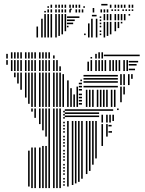

<svg xmlns="http://www.w3.org/2000/svg" viewBox="-20 -964 741 984"><path d="M132 -8H124V-192H132ZM148 0H140V-208H148ZM148 -392H140V-408H148ZM164 0H156V-208H164ZM164 -360H156V-408H164ZM188 0H180V-208H188ZM188 -328H180V-408H188ZM204 0H196V-216H204ZM204 -296H196V-408H204ZM220 0H212V-216H220ZM220 -264H212V-408H220ZM236 0H228V-408H236ZM260 0H252V-408H260ZM276 0H268V-408H276ZM292 0H284V-408H292ZM312 -12H304V-20H312ZM312 -28H304V-36H312ZM312 -44H304V-52H312ZM312 -68H304V-76H312ZM312 -84H304V-92H312ZM312 -100H304V-108H312ZM312 -116H304V-124H312ZM312 -140H304V-148H312ZM312 -156H304V-164H312ZM312 -172H304V-180H312ZM312 -188H304V-196H312ZM312 -212H304V-220H312ZM312 -228H304V-236H312ZM312 -244H304V-252H312ZM312 -260H304V-268H312ZM312 -284H304V-292H312ZM312 -300H304V-308H312ZM312 -316H304V-324H312ZM312 -332H304V-340H312ZM312 -356H304V-364H312ZM312 -372H304V-380H312ZM312 -388H304V-396H312ZM332 -8H324V-344H332ZM356 -16H348V-344H356ZM372 -24H364V-344H372ZM388 -32H380V-344H388ZM404 -48H396V-344H404ZM428 -72H420V-344H428ZM444 -88H436V-344H444ZM460 -120H452V-344H460ZM476 -152H468V-344H476ZM488 -364H312V-372H488ZM488 -380H312V-388H488ZM488 -396H312V-404H488ZM508 -216H500V-328H508ZM532 -264H524V-328H532ZM554 -284H536V-292H554ZM552 -316H536V-324H552ZM508 -336H500V-376H508ZM532 -336H524V-376H532ZM548 -336H540V-376H548ZM564 -344H556V-376H564ZM560 -396H488V-404H560ZM588 -400H580V-408H588ZM60 -568H52V-592H60ZM76 -536H68V-592H76ZM92 -504H84V-592H92ZM116 -464H108V-592H116ZM132 -432H124V-592H132ZM148 -416H140V-592H148ZM164 -416H156V-592H164ZM188 -416H180V-592H188ZM204 -416H196V-592H204ZM220 -416H212V-592H220ZM236 -416H228V-592H236ZM260 -416H252V-592H260ZM276 -416H268V-592H276ZM292 -416H284V-592H292ZM308 -416H300V-584H308ZM332 -416H324V-552H332ZM348 -416H340V-512H348ZM364 -416H356V-480H364ZM380 -416H372V-520H380ZM400 -428H384V-436H400ZM400 -444H384V-452H400ZM400 -460H384V-468H400ZM400 -476H384V-484H400ZM400 -500H384V-508H400ZM400 -516H384V-524H400ZM400 -532H384V-540H400ZM400 -548H392V-556H400ZM428 -416H420V-504H428ZM444 -416H436V-504H444ZM460 -416H452V-504H460ZM484 -416H476V-504H484ZM500 -416H492V-504H500ZM516 -416H508V-504H516ZM532 -416H524V-504H532ZM556 -416H548V-504H556ZM572 -416H564V-504H572ZM584 -516H408V-524H584ZM584 -540H408V-548H584ZM584 -556H408V-564H584ZM584 -572H408V-580H584ZM604 -440H596V-520H604ZM620 -480H612V-520H620ZM604 -528H596V-584H604ZM620 -528H612V-584H620ZM644 -528H636V-584H644ZM660 -560H652V-584H660ZM20 -632H12V-656H20ZM44 -600H36V-656H44ZM60 -600H52V-656H60ZM76 -600H68V-656H76ZM92 -600H84V-656H92ZM116 -600H108V-656H116ZM132 -600H124V-656H132ZM148 -600H140V-656H148ZM164 -600H156V-656H164ZM188 -600H180V-656H188ZM204 -600H196V-656H204ZM220 -600H212V-656H220ZM236 -600H228V-656H236ZM260 -600H252V-656H260ZM276 -600H268V-656H276ZM292 -600H284V-624H292ZM436 -600H428V-648H436ZM452 -600H444V-656H452ZM476 -600H468V-656H476ZM492 -600H484V-656H492ZM508 -600H500V-656H508ZM524 -600H516V-656H524ZM548 -600H540V-656H548ZM564 -600H556V-656H564ZM580 -600H572V-656H580ZM596 -600H588V-656H596ZM620 -600H612V-656H620ZM636 -600H628V-656H636ZM672 -604H640V-612H672ZM680 -628H640V-636H680ZM688 -644H640V-652H688ZM20 -664H12V-688H20ZM44 -664H36V-696H44ZM60 -664H52V-696H60ZM76 -664H68V-696H76ZM92 -664H84V-696H92ZM116 -664H108V-696H116ZM132 -664H124V-696H132ZM148 -664H140V-696H148ZM164 -664H156V-696H164ZM188 -664H180V-696H188ZM204 -664H196V-696H204ZM220 -664H212V-696H220ZM236 -664H228V-696H236ZM260 -664H252V-680H260ZM452 -664H444V-672H452ZM476 -664H468V-688H476ZM492 -664H484V-696H492ZM508 -664H500V-696H508ZM696 -676H512V-684H696ZM175 -772H167V-828H175ZM199 -772H191V-868H199ZM215 -772H207V-892H215ZM231 -772H223V-892H231ZM247 -772H239V-892H247ZM271 -772H263V-892H271ZM287 -780H279V-892H287ZM303 -788H295V-892H303ZM319 -804H311V-892H319ZM419 -784H411V-792H419ZM331 -824H323V-832H331ZM355 -840H323V-848H355ZM363 -856H323V-864H363ZM387 -872H323V-880H387ZM439 -772H431V-844H439ZM455 -772H447V-868H455ZM479 -772H471V-868H479ZM475 -880H451V-888H475ZM499 -784H491V-792H499ZM499 -800H491V-808H499ZM499 -824H491V-832H499ZM499 -840H491V-848H499ZM499 -856H491V-864H499ZM499 -872H491V-880H499ZM519 -772H511V-852H519ZM535 -780H527V-852H535ZM551 -788H543V-852H551ZM575 -804H567V-852H575ZM591 -820H583V-852H591ZM607 -844H599V-852H607ZM519 -860H511V-884H519ZM535 -860H527V-884H535ZM551 -860H543V-884H551ZM575 -860H567V-884H575ZM591 -860H583V-884H591ZM607 -860H599V-884H607ZM623 -860H615V-884H623ZM519 -884H511V-892H519ZM535 -884H527V-892H535ZM551 -884H543V-892H551ZM575 -884H567V-892H575ZM591 -884H583V-892H591ZM607 -884H599V-892H607ZM623 -884H615V-892H623ZM647 -884H639V-892H647ZM215 -900H207V-908H215ZM231 -900H223V-916H231ZM247 -900H239V-916H247ZM271 -900H263V-916H271ZM287 -900H279V-916H287ZM303 -900H295V-916H303ZM319 -900H311V-916H319ZM343 -900H335V-916H343ZM347 -912H339V-920H347ZM375 -900H367V-916H375ZM391 -900H383V-916H391ZM407 -900H399V-916H407ZM463 -900H455V-923H463ZM503 -900H495V-916H503ZM519 -900H511V-916H519ZM535 -900H527V-916H535ZM559 -908H551V-916H559ZM575 -908H567V-916H575ZM591 -908H583V-916H591ZM615 -908H607V-916H615ZM631 -908H623V-916H631ZM647 -908H639V-916H647ZM663 -908H655V-916H663ZM231 -924H223V-932H231ZM247 -924H239V-940H247ZM271 -924H263V-940H271ZM287 -924H279V-940H287ZM303 -924H295V-940H303ZM319 -924H311V-940H319ZM343 -924H335V-940H343ZM359 -924H351V-940H359ZM375 -924H367V-940H375ZM391 -924H383V-940H391ZM415 -924H407V-932H415ZM531 -936H499V-944H531ZM551 -924H543V-940H551ZM575 -924H567V-940H575ZM591 -924H583V-940H591ZM607 -924H599V-940H607ZM623 -924H615V-940H623ZM647 -924H639V-940H647ZM663 -924H655V-940H663Z"/></svg>

Font: Rubik Lines
Style: Regular
Weight: 400
Designer: Hubert and Fischer, NaN
Foundry: Hubert and Fischer, NaN
Version: Version 2.201